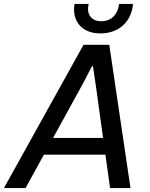

<svg xmlns="http://www.w3.org/2000/svg" viewBox="-52 -957 761 977"><path d="M-32 0 373 -729H504L612 0H508L435 -526L421 -620H416L368 -528L78 0ZM160 -170 202 -255H486L495 -170ZM458 -787Q413 -787 381 -805.5Q349 -824 334.5 -858Q320 -892 327 -937H399Q390 -895 408.5 -872Q427 -849 463 -849Q502 -849 526 -873.5Q550 -898 554 -937H625Q618 -867 573 -827Q528 -787 458 -787Z"/></svg>

Font: Mona Sans ExtraLight Medium
Style: Italic
Weight: 500
Italic angle: -11.6951°
Version: Version 2.000